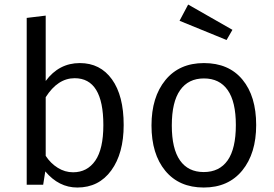

<svg xmlns="http://www.w3.org/2000/svg" viewBox="-20 -817 1211 849"><path d="M333 -538.1Q423.3 -538.1 475.1 -466.1Q526.9 -394 526.9 -264.2Q526.9 -138.7 471.9 -63.2Q417 12.2 321.8 12.2Q240.2 12.2 180.2 -59.1L170.9 0H98.1V-737.8L182.1 -748V-459Q240.7 -538.1 333 -538.1ZM303.2 -55.2Q365.7 -55.2 401.4 -106.7Q437 -158.2 437 -264.2Q437 -471.2 310.1 -471.2Q235.4 -471.2 182.1 -387.2V-127.9Q203.6 -94.7 235.4 -75Q267.1 -55.2 303.2 -55.2Z M812 -796.9 1007.8 -685.1 981.9 -640.1 773.9 -725.1ZM881.8 -538.1Q991.7 -538.1 1052.2 -464.8Q1112.8 -391.6 1112.8 -264.2Q1112.8 -138.7 1051.3 -63.2Q989.7 12.2 880.9 12.2Q772 12.2 710.9 -61.8Q649.9 -135.7 649.9 -262.2Q649.9 -387.7 711.4 -462.9Q772.9 -538.1 881.8 -538.1ZM739.7 -262.2Q739.7 -159.2 775.9 -107.7Q812 -56.2 880.9 -56.2Q950.2 -56.2 986.6 -107.9Q1022.9 -159.7 1022.9 -264.2Q1022.9 -367.2 986.8 -418.7Q950.7 -470.2 881.8 -470.2Q813 -470.2 776.4 -418.2Q739.7 -366.2 739.7 -262.2Z"/></svg>

Font: Fira Sans Book
Style: Regular
Weight: 350
Designer: Carrois Corporate & Edenspiekermann AG
Foundry: Carrois Corporate GbR & Edenspiekermann AG
Version: Version 4.203;PS 004.203;hotconv 1.0.88;makeotf.lib2.5.64775